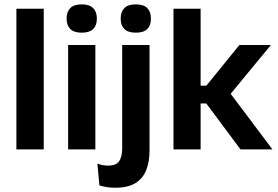

<svg xmlns="http://www.w3.org/2000/svg" viewBox="-20 -702 1306 902"><path d="M185.5 0H57V-661H185.5Z M428 0H300V-490.5H428ZM364 -548.5Q327.5 -548.5 310.2 -565.8Q293 -583 293 -613.5V-616Q293 -646.5 310.2 -664Q327.5 -681.5 364 -681.5Q400 -681.5 417.5 -664Q435 -646.5 435 -616V-613.5Q435 -582.5 417.5 -565.5Q400 -548.5 364 -548.5Z M682.5 -83.5H554V-490.5H682.5ZM618 -548.5Q581.5 -548.5 564.2 -565.8Q547 -583 547 -613.5V-616Q547 -646.5 564.2 -664Q581.5 -681.5 618 -681.5Q654.5 -681.5 671.8 -664Q689 -646.5 689 -616V-613.5Q689 -582.5 671.8 -565.5Q654.5 -548.5 618 -548.5ZM521.5 180Q499.5 180 480.2 176.8Q461 173.5 447 169L437.5 66.5Q448.5 71 461 73.5Q473.5 76 486.5 76Q526.5 76 540.2 54.8Q554 33.5 554 -4.5V-120H682.5V3.5Q682.5 57.5 667 97Q651.5 136.5 616.2 158.2Q581 180 521.5 180Z M1260 0H1110L949 -216H905.5V-299.5H949.5L1104.5 -490.5H1252.5L1053.5 -249V-275ZM922.5 0H795V-661H922.5Z"/></svg>

Font: Anek Malayalam SemiBold
Style: Regular
Weight: 600
Version: Version 1.003